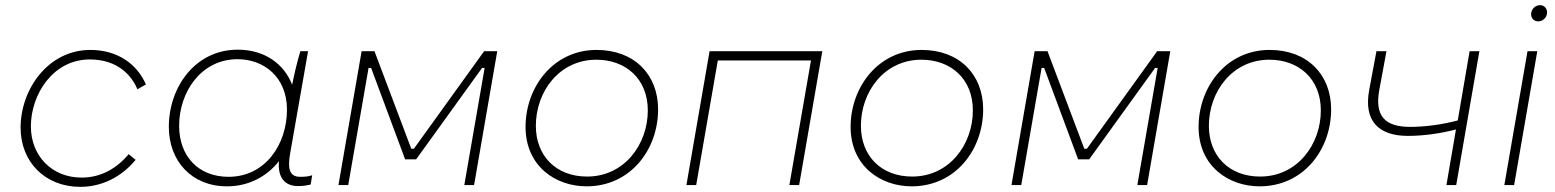

<svg xmlns="http://www.w3.org/2000/svg" viewBox="-20 -719 6042 746"><path d="M292 7C374 7 451 -30 507 -98L480 -120C432 -63 371 -29 297 -29C181 -29 100 -114 100 -228C100 -351 185 -488 329 -488C418 -488 483 -445 514 -372L547 -391C511 -473 434 -525 331 -525C167 -525 60 -372 60 -223C60 -90 155 7 292 7Z M1138 4C1156 4 1169 2 1187 -2L1193 -38C1177 -33 1164 -32 1146 -32C1102 -32 1098 -68 1107 -121L1177 -520H1147C1134 -477 1124 -433 1115 -390C1083 -472 1007 -526 904 -526C737 -526 636 -379 636 -226C636 -93 725 5 862 5C945 5 1016 -32 1064 -93C1058 -29 1087 4 1138 4ZM903 -489C1005 -489 1095 -420 1095 -293C1095 -157 1010 -32 868 -32C751 -32 676 -112 676 -230C676 -362 762 -489 903 -489Z M1295 0H1333L1412 -455H1422L1554 -100H1597L1853 -455H1863L1784 0H1822L1912 -520H1861L1588 -141H1578L1435 -520H1385Z M2259 5C2430 5 2537 -138 2537 -294C2537 -429 2445 -525 2298 -525C2129 -525 2022 -380 2022 -226C2022 -73 2139 5 2259 5ZM2261 -33C2140 -33 2062 -114 2062 -230C2062 -363 2153 -487 2297 -487C2411 -487 2497 -413 2497 -290C2497 -158 2406 -33 2261 -33Z M2647 0H2685L2769 -484H3131L3047 0H3085L3175 -520H2737Z M3522 5C3693 5 3800 -138 3800 -294C3800 -429 3708 -525 3561 -525C3392 -525 3285 -380 3285 -226C3285 -73 3402 5 3522 5ZM3524 -33C3403 -33 3325 -114 3325 -230C3325 -363 3416 -487 3560 -487C3674 -487 3760 -413 3760 -290C3760 -158 3669 -33 3524 -33Z M3910 0H3948L4027 -455H4037L4169 -100H4212L4468 -455H4478L4399 0H4437L4527 -520H4476L4203 -141H4193L4050 -520H4000Z M4874 5C5045 5 5152 -138 5152 -294C5152 -429 5060 -525 4913 -525C4744 -525 4637 -380 4637 -226C4637 -73 4754 5 4874 5ZM4876 -33C4755 -33 4677 -114 4677 -230C4677 -363 4768 -487 4912 -487C5026 -487 5112 -413 5112 -290C5112 -158 5021 -33 4876 -33Z M5450 -191C5514 -191 5579 -201 5637 -216L5600 0H5638L5728 -520H5690L5644 -251C5587 -236 5521 -226 5459 -226C5360 -226 5321 -269 5339 -369L5367 -520H5328L5300 -370C5277 -248 5338 -191 5450 -191Z M5825 0H5863L5953 -520H5915ZM5957 -636C5975 -636 5991 -651 5991 -671C5991 -686 5980 -699 5964 -699C5945 -699 5929 -683 5929 -664C5929 -648 5940 -636 5957 -636Z"/></svg>

Font: Fixel Display ExtraLight
Style: Italic
Weight: 200
Italic angle: -10°
Designer: AlfaBravo + MacPaw
Foundry: Kyrylo Tkachov, Marchela Mozhyna, Serhii Makarenko, Maria Weinstein, Zakhar Kryvoshyya
Version: Version 1.210;Glyphs 3.2 (3217)